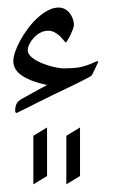

<svg xmlns="http://www.w3.org/2000/svg" viewBox="-20 -226 309 506"><path d="M238.8 -63Q238.8 -62.5 236.3 -57.1Q233.9 -51.8 230.7 -45.2Q227.5 -38.6 224.9 -33.2Q222.2 -27.8 221.2 -26.9Q220.7 -25.9 211.9 -21Q203.1 -16.1 189 -9.3Q174.8 -2.4 157 6.3Q139.2 15.1 120.1 23.9Q101.6 32.7 84.5 41.5Q67.4 50.3 54 56.9Q40.5 63.5 32.2 67.6Q23.9 71.8 22.9 71.8Q21.5 71.8 20.5 68.8Q20 67.4 20 65.9Q20 54.7 23.7 47.4Q27.3 40 38.1 34.2Q48.8 28.3 60.1 22Q69.8 16.6 81.3 10.3Q92.8 3.9 104 -2Q77.6 -7.8 60.5 -14.9Q43.5 -22 33.4 -30Q23.4 -38.1 19.3 -46.9Q15.1 -55.7 15.1 -64.9Q15.1 -75.2 20 -89.6Q24.9 -104 33.4 -119.6Q42 -135.3 53.7 -150.9Q65.4 -166.5 78.6 -178.7Q91.8 -190.9 106.2 -198.5Q120.6 -206.1 134.8 -206.1Q144 -206.1 151.4 -201.9Q158.7 -197.8 163.8 -191.2Q168.9 -184.6 171.9 -176.3Q174.8 -168 174.8 -160.2Q174.8 -156.2 171.9 -148.4Q168.9 -140.6 165.3 -133.1Q161.6 -125.5 158 -119.6Q154.3 -113.8 152.8 -113.8Q152.3 -113.8 148.7 -118.7Q145 -123.5 139.2 -129.4Q133.3 -135.3 125.2 -140.1Q117.2 -145 106.9 -145Q95.7 -145 85.9 -139.6Q76.2 -134.3 68.8 -126.2Q61.5 -118.2 57.4 -109.6Q53.2 -101.1 53.2 -94.2Q53.2 -86.4 58.8 -79.8Q64.5 -73.2 73.5 -67.9Q82.5 -62.5 93.3 -58.3Q104 -54.2 114 -51.5Q124 -48.8 132.6 -47.4Q141.1 -45.9 145 -45.9Q155.8 -45.9 163.8 -46.1Q171.9 -46.4 181.2 -47.4Q192.9 -48.8 202.4 -51.8Q211.9 -54.7 219 -57.6Q226.1 -60.5 230.5 -62.7Q234.9 -64.9 235.8 -64.9Q238.8 -64.9 238.8 -63ZM104 237.8 67.9 259.8V131.8L104 109.9ZM190.9 237.8 154.8 259.8V131.8L190.9 109.9Z"/></svg>

Font: Scheherazade Urdu
Style: Regular
Weight: 400
Designer: SIL International
Foundry: SIL International
Version: Version 1.005 (build 117/117)